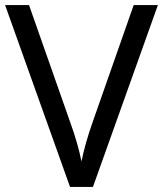

<svg xmlns="http://www.w3.org/2000/svg" viewBox="-20 -734 640 754"><path d="M600 -714 345 0H255L0 -714H94L255 -256Q271 -212 282 -173.5Q293 -135 300 -100Q307 -135 318 -174Q329 -213 345 -258L505 -714Z"/></svg>

Font: Noto Sans Gunjala Gondi Semibold
Style: Regular
Weight: 600
Designer: Ek Type
Foundry: Ek Type
Version: Version 1.004; ttfautohint (v1.8.4.7-5d5b)